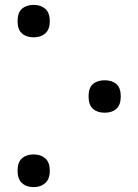

<svg xmlns="http://www.w3.org/2000/svg" viewBox="-20 -750 567 787"><path d="M184 -663Q184 -629 165.5 -613Q147 -597 118 -597Q88 -597 70 -613Q52 -629 52 -663Q52 -698 70 -714Q88 -730 118 -730Q147 -730 165.5 -714Q184 -698 184 -663ZM475 -355Q475 -320 457 -304Q439 -288 409 -288Q379 -288 361 -304Q343 -320 343 -355Q343 -390 361 -405.5Q379 -421 409 -421Q439 -421 457 -405.5Q475 -390 475 -355ZM184 -50Q184 -16 165.5 0.5Q147 17 118 17Q88 17 70 0.5Q52 -16 52 -50Q52 -85 70 -101Q88 -117 118 -117Q147 -117 165.5 -101Q184 -85 184 -50Z"/></svg>

Font: Noto Sans Condensed Medium
Style: Regular
Weight: 500
Width: 3
Designer: Monotype Design Team
Foundry: Monotype Imaging Inc.
Version: Version 2.013; ttfautohint (v1.8.4.7-5d5b)